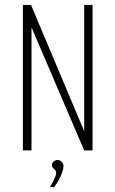

<svg xmlns="http://www.w3.org/2000/svg" viewBox="-20 -611 469 780"><path d="M73 0V-591H106L322 -78V-591H356V0H322L108 -500V0ZM183 149Q193 132 200.5 116.5Q208 101 208 90Q208 84 204 80Q200 76 195.5 71.5Q191 67 191 59Q191 51 198 45Q205 39 213 39Q224 39 231 46.5Q238 54 238 64Q238 74 232.5 89.5Q227 105 218.5 120.5Q210 136 200 149Z"/></svg>

Font: Alumni Sans Thin ExtraLight
Style: Regular
Weight: 250
Version: Version 1.018